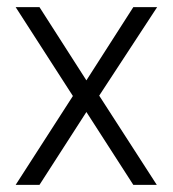

<svg xmlns="http://www.w3.org/2000/svg" viewBox="-20 -520 486 540"><path d="M24 -500H91L223 -294L355 -500H422L259 -251L421 0H355L223 -205L91 0H24L185 -250Z"/></svg>

Font: Titillium Web
Style: Light
Weight: 300
Version: Version 1.001;PS 57.000;hotconv 1.0.70;makeotf.lib2.5.55311